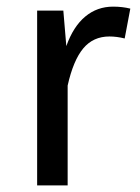

<svg xmlns="http://www.w3.org/2000/svg" viewBox="-20 -559 423 579"><path d="M373 -533 356 -443Q332 -449 310 -449Q261 -449 231 -413Q201 -377 184 -301V0H92V-527H171L180 -420Q201 -479 237 -509Q273 -539 321 -539Q349 -539 373 -533Z"/></svg>

Font: Statis Sans
Style: Regular
Weight: 400
Designer: bBox Type GmbH
Foundry: bBox Type GmbH
Version: Version 1.000